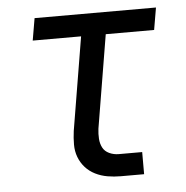

<svg xmlns="http://www.w3.org/2000/svg" viewBox="-43 -562 587 605"><g transform="rotate(-5 250.0 -260.0)"><path d="M315 0Q294 0 273.5 -3.5Q253 -7 235 -16Q217 -25 204 -39.5Q191 -54 184 -72.5Q177 -91 177 -112Q177 -133 180 -155L229 -450H76L88 -520H472L460 -450H307L258 -155Q256 -139 257 -123.5Q258 -108 264.5 -95.5Q271 -83 285 -76.5Q299 -70 315 -70H389V0Z"/></g></svg>

Font: Iosevka Curly
Style: Italic
Weight: 400
Italic angle: -9°
Monospace: yes
Designer: Belleve Invis
Foundry: Belleve Invis
Version: Version 22.1.2; ttfautohint (v1.8.4)